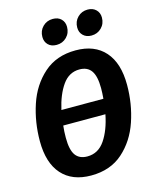

<svg xmlns="http://www.w3.org/2000/svg" viewBox="-135 -1010 894 1117"><g transform="rotate(-15 312.0 -452.0)"><path d="M611 -439Q611 -325 576 -221Q541 -117 465.5 -50Q390 17 274 17Q160 17 98 -52.5Q36 -122 36 -253Q36 -367 70.5 -471Q105 -575 181 -642.5Q257 -710 373 -710Q487 -710 549 -640Q611 -570 611 -439ZM204 -396H457Q460 -431 460 -459Q460 -531 437 -564Q414 -597 366 -597Q303 -597 263.5 -541Q224 -485 204 -396ZM445 -306H191Q187 -271 187 -233Q187 -160 210 -128Q233 -96 281 -96Q347 -96 387 -155Q427 -214 445 -306ZM207 -835Q207 -872 231.5 -896.5Q256 -921 292 -921Q324 -921 342.5 -902.5Q361 -884 361 -855Q361 -818 336.5 -793.5Q312 -769 276 -769Q244 -769 225.5 -787.5Q207 -806 207 -835ZM417 -835Q417 -872 441.5 -896.5Q466 -921 502 -921Q533 -921 552 -902.5Q571 -884 571 -855Q571 -818 546.5 -793.5Q522 -769 486 -769Q455 -769 436 -787.5Q417 -806 417 -835Z"/></g></svg>

Font: Fira Sans Condensed
Style: Bold Italic
Weight: 700
Width: 3
Italic angle: -8°
Designer: Carrois Corporate & Edenspiekermann AG
Foundry: Carrois Corporate GbR & Edenspiekermann AG
Version: Version 4.203